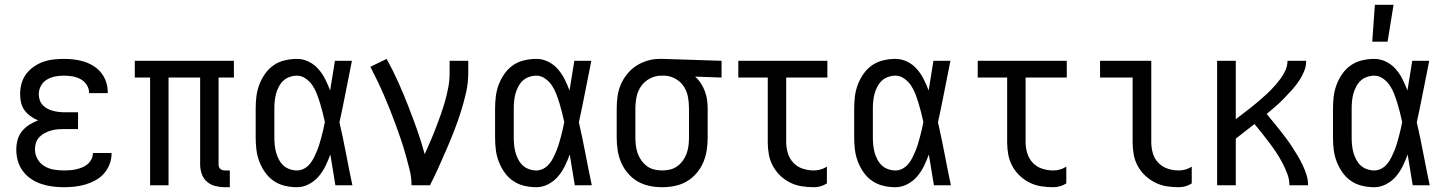

<svg xmlns="http://www.w3.org/2000/svg" viewBox="-20 -774 6040 802"><path d="M247 8Q223 8 199.5 5Q176 2 153 -5.5Q130 -13 110 -26.5Q90 -40 75.5 -59.5Q61 -79 54.5 -102Q48 -125 48 -149Q48 -170 53.5 -190Q59 -210 72 -226Q85 -242 102.5 -253Q120 -264 139 -271Q123 -278 108 -288.5Q93 -299 82.5 -313.5Q72 -328 68 -345.5Q64 -363 64 -381Q64 -403 70 -425Q76 -447 89 -464.5Q102 -482 120.5 -495Q139 -508 160 -515.5Q181 -523 203 -525.5Q225 -528 247 -528Q268 -528 289.5 -525.5Q311 -523 331.5 -516.5Q352 -510 370.5 -498.5Q389 -487 402.5 -470Q416 -453 423 -432.5Q430 -412 430 -390V-385H352V-388Q352 -405 341.5 -420.5Q331 -436 315.5 -444Q300 -452 282.5 -455Q265 -458 247 -458Q229 -458 210.5 -454.5Q192 -451 176 -441.5Q160 -432 151 -415.5Q142 -399 142 -380Q142 -368 146 -356Q150 -344 158.5 -335Q167 -326 178 -320Q189 -314 201 -311Q213 -308 225.5 -306.5Q238 -305 250 -305H306V-235H250Q236 -235 222 -234Q208 -233 194 -229Q180 -225 167.5 -218.5Q155 -212 145 -202Q135 -192 130.5 -178.5Q126 -165 126 -150Q126 -129 136.5 -110Q147 -91 165.5 -80Q184 -69 205 -65.5Q226 -62 247 -62Q260 -62 273 -63Q286 -64 299 -67Q312 -70 324 -75Q336 -80 346 -88.5Q356 -97 362 -109Q368 -121 368 -134V-135H446V-132Q446 -109 437.5 -87.5Q429 -66 414 -49Q399 -32 379 -21Q359 -10 337 -3.5Q315 3 292.5 5.5Q270 8 247 8Z M940 8H919Q899 8 879 3Q859 -2 844 -15.5Q829 -29 822.5 -48Q816 -67 816 -87V-450H684V0H607V-450H543V-520H957V-450H893V-87Q893 -82 894.5 -77Q896 -72 900 -68.5Q904 -65 909 -63.5Q914 -62 919 -62H940Z M1220 8Q1195 8 1169.5 2Q1144 -4 1123 -18.5Q1102 -33 1087 -54.5Q1072 -76 1063 -100Q1054 -124 1051 -149Q1048 -174 1048 -200V-320Q1048 -346 1051 -371Q1054 -396 1063 -420Q1072 -444 1087 -465.5Q1102 -487 1123 -501.5Q1144 -516 1169.5 -522Q1195 -528 1220 -528Q1246 -528 1269.5 -516.5Q1293 -505 1310 -485.5Q1327 -466 1338.5 -443Q1350 -420 1359 -396Q1364 -427 1369 -458Q1374 -489 1379 -520H1450Q1437 -456 1424.5 -391.5Q1412 -327 1398 -263Q1413 -198 1425.5 -132Q1438 -66 1452 0H1381Q1376 -32 1370.5 -64Q1365 -96 1360 -128V-129Q1351 -104 1339.5 -80.5Q1328 -57 1311 -37Q1294 -17 1270 -4.5Q1246 8 1220 8ZM1220 -62Q1236 -62 1250 -69.5Q1264 -77 1274 -89Q1284 -101 1291 -115Q1298 -129 1304 -143.5Q1310 -158 1314.5 -173Q1319 -188 1323 -203Q1327 -218 1330.5 -233Q1334 -248 1337 -264Q1333 -283 1328 -303Q1323 -323 1317 -342.5Q1311 -362 1304 -380.5Q1297 -399 1286 -416Q1275 -433 1257.5 -445.5Q1240 -458 1220 -458Q1205 -458 1189.5 -452.5Q1174 -447 1163 -436.5Q1152 -426 1144.5 -411.5Q1137 -397 1133 -382Q1129 -367 1127.5 -351.5Q1126 -336 1126 -320V-200Q1126 -184 1127.5 -168.5Q1129 -153 1133 -138Q1137 -123 1144.5 -108.5Q1152 -94 1163 -83.5Q1174 -73 1189.5 -67.5Q1205 -62 1220 -62Z M1699 0Q1699 -33 1691 -65Q1683 -97 1674 -129Q1665 -161 1654.5 -192Q1644 -223 1632.5 -254Q1621 -285 1609 -315.5Q1597 -346 1584 -376Q1571 -406 1556.5 -436Q1542 -466 1527 -495L1595 -528Q1621 -481 1643 -432Q1665 -383 1684.5 -333Q1704 -283 1722 -232.5Q1740 -182 1754 -130Q1766 -157 1778 -184.5Q1790 -212 1800.5 -239.5Q1811 -267 1821 -295Q1831 -323 1839 -351.5Q1847 -380 1852.5 -409Q1858 -438 1858 -468V-520H1936V-468Q1936 -427 1926.5 -386Q1917 -345 1904.5 -305.5Q1892 -266 1877 -227.5Q1862 -189 1845.5 -151Q1829 -113 1812 -75Q1795 -37 1776 0Z M2220 8Q2195 8 2169.5 2Q2144 -4 2123 -18.5Q2102 -33 2087 -54.5Q2072 -76 2063 -100Q2054 -124 2051 -149Q2048 -174 2048 -200V-320Q2048 -346 2051 -371Q2054 -396 2063 -420Q2072 -444 2087 -465.5Q2102 -487 2123 -501.5Q2144 -516 2169.5 -522Q2195 -528 2220 -528Q2246 -528 2269.5 -516.5Q2293 -505 2310 -485.5Q2327 -466 2338.5 -443Q2350 -420 2359 -396Q2364 -427 2369 -458Q2374 -489 2379 -520H2450Q2437 -456 2424.5 -391.5Q2412 -327 2398 -263Q2413 -198 2425.5 -132Q2438 -66 2452 0H2381Q2376 -32 2370.5 -64Q2365 -96 2360 -128V-129Q2351 -104 2339.5 -80.5Q2328 -57 2311 -37Q2294 -17 2270 -4.5Q2246 8 2220 8ZM2220 -62Q2236 -62 2250 -69.5Q2264 -77 2274 -89Q2284 -101 2291 -115Q2298 -129 2304 -143.5Q2310 -158 2314.5 -173Q2319 -188 2323 -203Q2327 -218 2330.5 -233Q2334 -248 2337 -264Q2333 -283 2328 -303Q2323 -323 2317 -342.5Q2311 -362 2304 -380.5Q2297 -399 2286 -416Q2275 -433 2257.5 -445.5Q2240 -458 2220 -458Q2205 -458 2189.5 -452.5Q2174 -447 2163 -436.5Q2152 -426 2144.5 -411.5Q2137 -397 2133 -382Q2129 -367 2127.5 -351.5Q2126 -336 2126 -320V-200Q2126 -184 2127.5 -168.5Q2129 -153 2133 -138Q2137 -123 2144.5 -108.5Q2152 -94 2163 -83.5Q2174 -73 2189.5 -67.5Q2205 -62 2220 -62Z M2746 8Q2719 8 2692.5 2.5Q2666 -3 2643 -16.5Q2620 -30 2602.5 -50.5Q2585 -71 2574.5 -95.5Q2564 -120 2560 -146.5Q2556 -173 2556 -200V-320Q2556 -346 2559.5 -371.5Q2563 -397 2573 -420.5Q2583 -444 2599.5 -464.5Q2616 -485 2637.5 -499Q2659 -513 2684 -520.5Q2709 -528 2735 -528H2750L2994 -520V-450L2884 -454Q2898 -441 2908 -425.5Q2918 -410 2924.5 -392.5Q2931 -375 2933.5 -356.5Q2936 -338 2936 -320V-200Q2936 -173 2932 -146.5Q2928 -120 2917.5 -95.5Q2907 -71 2889.5 -50.5Q2872 -30 2849 -16.5Q2826 -3 2799.5 2.5Q2773 8 2746 8ZM2746 -62Q2763 -62 2779.5 -66Q2796 -70 2809.5 -80Q2823 -90 2833 -104Q2843 -118 2848.5 -134Q2854 -150 2856 -166.5Q2858 -183 2858 -200V-320Q2858 -344 2854 -367.5Q2850 -391 2837.5 -411Q2825 -431 2804 -443.5Q2783 -456 2759 -458H2742Q2717 -458 2694.5 -446Q2672 -434 2658 -414Q2644 -394 2639 -369.5Q2634 -345 2634 -320V-200Q2634 -183 2636 -166.5Q2638 -150 2643.5 -134Q2649 -118 2659 -104Q2669 -90 2682.5 -80Q2696 -70 2712.5 -66Q2729 -62 2746 -62Z M3379 8Q3354 8 3328.5 4Q3303 0 3280 -11.5Q3257 -23 3238.5 -41Q3220 -59 3208 -81.5Q3196 -104 3191.5 -129Q3187 -154 3187 -180V-450H3064V-520H3436V-450H3264V-180Q3264 -157 3271 -134Q3278 -111 3294 -94Q3310 -77 3333 -69.5Q3356 -62 3379 -62Q3394 -62 3408 -66Q3422 -70 3434 -78V-8Q3422 0 3408 4Q3394 8 3379 8Z M3720 8Q3695 8 3669.5 2Q3644 -4 3623 -18.5Q3602 -33 3587 -54.5Q3572 -76 3563 -100Q3554 -124 3551 -149Q3548 -174 3548 -200V-320Q3548 -346 3551 -371Q3554 -396 3563 -420Q3572 -444 3587 -465.5Q3602 -487 3623 -501.5Q3644 -516 3669.5 -522Q3695 -528 3720 -528Q3746 -528 3769.5 -516.5Q3793 -505 3810 -485.5Q3827 -466 3838.5 -443Q3850 -420 3859 -396Q3864 -427 3869 -458Q3874 -489 3879 -520H3950Q3937 -456 3924.5 -391.5Q3912 -327 3898 -263Q3913 -198 3925.5 -132Q3938 -66 3952 0H3881Q3876 -32 3870.5 -64Q3865 -96 3860 -128V-129Q3851 -104 3839.5 -80.5Q3828 -57 3811 -37Q3794 -17 3770 -4.5Q3746 8 3720 8ZM3720 -62Q3736 -62 3750 -69.5Q3764 -77 3774 -89Q3784 -101 3791 -115Q3798 -129 3804 -143.5Q3810 -158 3814.5 -173Q3819 -188 3823 -203Q3827 -218 3830.5 -233Q3834 -248 3837 -264Q3833 -283 3828 -303Q3823 -323 3817 -342.5Q3811 -362 3804 -380.5Q3797 -399 3786 -416Q3775 -433 3757.5 -445.5Q3740 -458 3720 -458Q3705 -458 3689.5 -452.5Q3674 -447 3663 -436.5Q3652 -426 3644.5 -411.5Q3637 -397 3633 -382Q3629 -367 3627.5 -351.5Q3626 -336 3626 -320V-200Q3626 -184 3627.5 -168.5Q3629 -153 3633 -138Q3637 -123 3644.5 -108.5Q3652 -94 3663 -83.5Q3674 -73 3689.5 -67.5Q3705 -62 3720 -62Z M4379 8Q4354 8 4328.5 4Q4303 0 4280 -11.5Q4257 -23 4238.5 -41Q4220 -59 4208 -81.5Q4196 -104 4191.5 -129Q4187 -154 4187 -180V-450H4064V-520H4436V-450H4264V-180Q4264 -157 4271 -134Q4278 -111 4294 -94Q4310 -77 4333 -69.5Q4356 -62 4379 -62Q4394 -62 4408 -66Q4422 -70 4434 -78V-8Q4422 0 4408 4Q4394 8 4379 8Z M4904 8Q4878 8 4853 4Q4828 0 4805 -11.5Q4782 -23 4763 -41Q4744 -59 4732 -81.5Q4720 -104 4715.5 -129Q4711 -154 4711 -180V-450H4575V-520H4789V-180Q4789 -157 4795.5 -134Q4802 -111 4818.5 -94Q4835 -77 4857.5 -69.5Q4880 -62 4904 -62Q4918 -62 4932 -66Q4946 -70 4958 -78V-8Q4946 0 4932 4Q4918 8 4904 8Z M5064 0V-520H5142V-276Q5158 -289 5175 -301.5Q5192 -314 5208 -327Q5224 -340 5240 -353.5Q5256 -367 5271.5 -381.5Q5287 -396 5301 -411.5Q5315 -427 5327.5 -443.5Q5340 -460 5349 -479.5Q5358 -499 5358 -520H5436Q5436 -496 5426.5 -474Q5417 -452 5403.5 -432.5Q5390 -413 5374 -395.5Q5358 -378 5341.5 -361Q5325 -344 5307 -328.5Q5289 -313 5271 -298Q5285 -281 5299 -264Q5313 -247 5326.5 -230Q5340 -213 5353 -195.5Q5366 -178 5378 -159.5Q5390 -141 5401 -122.5Q5412 -104 5421.5 -84Q5431 -64 5437.5 -43Q5444 -22 5444 0H5366Q5366 -25 5357 -48.5Q5348 -72 5336.5 -94Q5325 -116 5311 -137Q5297 -158 5282 -178Q5267 -198 5251.5 -217.5Q5236 -237 5220 -256Q5200 -240 5180.5 -225Q5161 -210 5142 -195V0Z M5720 8Q5695 8 5669.5 2Q5644 -4 5623 -18.5Q5602 -33 5587 -54.5Q5572 -76 5563 -100Q5554 -124 5551 -149Q5548 -174 5548 -200V-320Q5548 -346 5551 -371Q5554 -396 5563 -420Q5572 -444 5587 -465.5Q5602 -487 5623 -501.5Q5644 -516 5669.5 -522Q5695 -528 5720 -528Q5746 -528 5769.5 -516.5Q5793 -505 5810 -485.5Q5827 -466 5838.5 -443Q5850 -420 5859 -396Q5864 -427 5869 -458Q5874 -489 5879 -520H5950Q5937 -456 5924.5 -391.5Q5912 -327 5898 -263Q5913 -198 5925.5 -132Q5938 -66 5952 0H5881Q5876 -32 5870.5 -64Q5865 -96 5860 -128V-129Q5851 -104 5839.5 -80.5Q5828 -57 5811 -37Q5794 -17 5770 -4.5Q5746 8 5720 8ZM5720 -62Q5736 -62 5750 -69.5Q5764 -77 5774 -89Q5784 -101 5791 -115Q5798 -129 5804 -143.5Q5810 -158 5814.5 -173Q5819 -188 5823 -203Q5827 -218 5830.5 -233Q5834 -248 5837 -264Q5833 -283 5828 -303Q5823 -323 5817 -342.5Q5811 -362 5804 -380.5Q5797 -399 5786 -416Q5775 -433 5757.5 -445.5Q5740 -458 5720 -458Q5705 -458 5689.5 -452.5Q5674 -447 5663 -436.5Q5652 -426 5644.5 -411.5Q5637 -397 5633 -382Q5629 -367 5627.5 -351.5Q5626 -336 5626 -320V-200Q5626 -184 5627.5 -168.5Q5629 -153 5633 -138Q5637 -123 5644.5 -108.5Q5652 -94 5663 -83.5Q5674 -73 5689.5 -67.5Q5705 -62 5720 -62ZM5712 -600 5723 -754H5801L5776 -600Z"/></svg>

Font: Iosevka Term Curly
Style: Regular
Weight: 400
Designer: Belleve Invis
Foundry: Belleve Invis
Version: Version 32.3.0